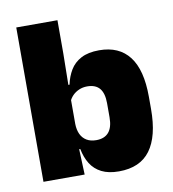

<svg xmlns="http://www.w3.org/2000/svg" viewBox="-77 -728 730 808"><g transform="rotate(-10 288.0 -324.0)"><path d="M367 12Q322.5 12 293 -3Q263.5 -18 246.5 -45.2Q229.5 -72.5 222.5 -109H180L220 -216.5Q220.5 -191 229.2 -172.5Q238 -154 254.8 -144Q271.5 -134 295.5 -134Q331 -134 349 -155.2Q367 -176.5 367 -219V-279Q367 -322 349.5 -342.8Q332 -363.5 296.5 -363.5Q277.5 -363.5 261.5 -356.5Q245.5 -349.5 234 -337.8Q222.5 -326 217 -311.5L176.5 -383.5H225Q232 -417.5 248.5 -445Q265 -472.5 295.2 -488.5Q325.5 -504.5 372.5 -504.5Q457.5 -504.5 501.2 -447.5Q545 -390.5 545 -275.5V-223Q545 -106.5 501.2 -47.2Q457.5 12 367 12ZM46 0V-659.5H222V-517L219.5 -352L220 -340V-158L217 -128.5L222 0Z"/></g></svg>

Font: Anek Tamil ExtraBold
Style: Regular
Weight: 800
Designer: Aadarsh Rajan (Tamil), Yesha Goshar (Latin)
Foundry: Ek Type
Version: Version 1.003